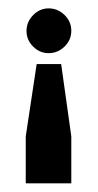

<svg xmlns="http://www.w3.org/2000/svg" viewBox="-20 -349 231 454"><path d="M95.2 -329.2Q73.8 -329.2 58.3 -313.2Q42.7 -297.2 42.7 -275.8Q42.7 -254.4 58.3 -238.9Q73.8 -223.3 95.2 -223.3Q116.5 -223.3 132.6 -238.9Q148.6 -254.4 148.6 -276.2Q148.6 -298 132.6 -313.6Q116.5 -329.2 95.2 -329.2ZM40.9 84.5H148.6V-26.7L124.6 -197.5H66.7L40.9 -26.7Z"/></svg>

Font: Gidugu
Style: Regular
Weight: 400
Designer: Purushoth Kumar Guthula
Foundry: Silicon Andhra, USA.
Version: Version 1.0.5; ttfautohint (v1.2.25-373a) -l 7 -r 28 -G 50 -